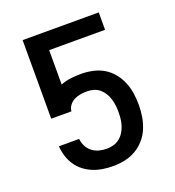

<svg xmlns="http://www.w3.org/2000/svg" viewBox="-135 -841 869 955"><g transform="rotate(-20 300.0 -363.5)"><path d="M302 8Q275 8 248.5 4Q222 0 197 -10Q172 -20 150.5 -36.5Q129 -53 114 -75.5Q99 -98 91 -124Q83 -150 81 -177H188Q190 -156 199.5 -137.5Q209 -119 225.5 -106.5Q242 -94 262 -89Q282 -84 302 -84Q320 -84 337.5 -89Q355 -94 369.5 -105.5Q384 -117 393.5 -132.5Q403 -148 408.5 -165Q414 -182 416 -200Q418 -218 418 -236Q418 -253 416 -270.5Q414 -288 409 -305Q404 -322 394.5 -337.5Q385 -353 371.5 -364.5Q358 -376 341 -381Q324 -386 306 -386Q289 -386 271.5 -383.5Q254 -381 238 -373Q222 -365 211 -350.5Q200 -336 199 -319H92V-735H495V-643H199V-461Q224 -471 251.5 -474.5Q279 -478 306 -478Q337 -478 368 -471.5Q399 -465 425.5 -449.5Q452 -434 472 -409.5Q492 -385 504 -356.5Q516 -328 520.5 -297Q525 -266 525 -235Q525 -204 520 -173Q515 -142 503 -113Q491 -84 470 -60Q449 -36 422 -20.5Q395 -5 364.5 1.5Q334 8 302 8Z"/></g></svg>

Font: Iosevka Aile Semibold
Style: Regular
Weight: 600
Designer: Belleve Invis
Foundry: Belleve Invis
Version: Version 31.1.0; ttfautohint (v1.8.4)